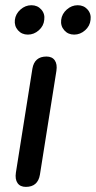

<svg xmlns="http://www.w3.org/2000/svg" viewBox="-20 -712 369 739"><path d="M41.2 -47.8 104.7 -447.7Q112.7 -494.4 158.8 -494.4Q180.7 -494.4 190.8 -479.7Q201 -465.1 197.1 -439.3L133.6 -39.4Q125.6 7.3 79.5 7.3Q57.6 7.3 47.5 -7.4Q37.3 -22 41.2 -47.8ZM37.2 -635.4Q40.1 -658.8 58.8 -675.3Q77.5 -691.9 100.9 -691.9Q124.3 -691.9 138.9 -675.3Q153.6 -658.8 150.3 -635.4Q148.1 -612 129.4 -595.4Q110.7 -578.8 87.3 -578.8Q63.9 -578.8 49.2 -595.4Q34.6 -612 37.2 -635.4ZM215.4 -635.4Q218.3 -658.8 237 -675.3Q255.7 -691.9 279.1 -691.9Q302.5 -691.9 317.1 -675.3Q331.7 -658.8 328.5 -635.4Q326.2 -612 307.5 -595.4Q288.8 -578.8 265.4 -578.8Q242 -578.8 227.4 -595.4Q212.7 -612 215.4 -635.4Z"/></svg>

Font: SN Pro Thin
Style: Italic
Weight: 200
Italic angle: -9°
Designer: Tobias Whetton
Foundry: Supernotes
Version: Version 1.003;Glyphs 3.3 (3324)